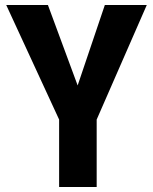

<svg xmlns="http://www.w3.org/2000/svg" viewBox="-20 -560 613 769"><path d="M367.2 -81.1V189H216.8V-81.1L4.9 -540H171.9L291 -217.8L399.9 -540H567.9Z"/></svg>

Font: Miedinger*
Style: Bold
Weight: 700
Version: Version 001.000